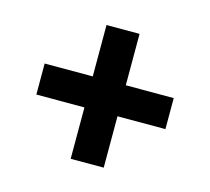

<svg xmlns="http://www.w3.org/2000/svg" viewBox="-71 -607 648 592"><g transform="rotate(15 253.0 -310.5)"><path d="M306 -96.5H200.5V-523.5H306ZM47 -260.5V-359.5H459V-260.5Z"/></g></svg>

Font: Anek Bangla
Style: Semi-bold
Weight: 600
Designer: Sulekha Rajkumar (Bangla), Yesha Goshar (Latin)
Foundry: Ek Type
Version: Version 1.002;March 21, 2022;FontCreator 13.0.0.2683 64-bit